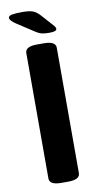

<svg xmlns="http://www.w3.org/2000/svg" viewBox="-97 -918 496 962"><g transform="rotate(-10 151.0 -436.5)"><path d="M134 2Q74 2 74 -31V-669Q74 -702 134 -702H169Q229 -702 229 -669V-31Q229 2 169 2ZM205 -749Q180 -749 165.5 -753Q151 -757 135 -768L49 -824Q19 -844 19 -857Q19 -868 37 -871.5Q55 -875 90 -875Q125 -875 142.5 -868.5Q160 -862 176 -845L230 -785Q238 -777 240.5 -771.5Q243 -766 243 -762Q243 -749 205 -749Z"/></g></svg>

Font: Asap Semi Expanded
Style: Bold
Weight: 700
Width: 6
Designer: Pablo Cosgaya
Foundry: Omnibus-Type
Version: Version 3.001; ttfautohint (v1.8.4.7-5d5b)